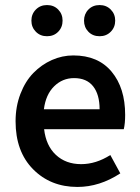

<svg xmlns="http://www.w3.org/2000/svg" viewBox="-20 -720 547 752"><path d="M41 -245.1Q41 -303.2 60.1 -352.5Q79.1 -401.9 110.8 -434.3Q142.6 -466.8 183.1 -484.9Q223.6 -502.9 267.1 -502.9Q364.3 -502.9 417.2 -439.2Q470.2 -375.5 470.2 -270Q470.2 -236.3 464.8 -213.9H152.8Q160.2 -149.4 199 -113.3Q237.8 -77.1 297.9 -77.1Q356 -77.1 412.1 -112.8L451.2 -41Q370.1 12.2 283.2 12.2Q178.2 12.2 109.6 -57.1Q41 -126.5 41 -245.1ZM164.1 -700.2Q190.9 -700.2 208 -682.6Q225.1 -665 225.1 -639.2Q225.1 -613.3 208 -595.7Q190.9 -578.1 164.1 -578.1Q137.7 -578.1 120.4 -595.7Q103 -613.3 103 -639.2Q103 -665 120.4 -682.6Q137.7 -700.2 164.1 -700.2ZM151.9 -292H370.1Q370.1 -350.1 344.7 -382.1Q319.3 -414.1 270 -414.1Q224.6 -414.1 191.9 -381.8Q159.2 -349.6 151.9 -292ZM370.1 -700.2Q396.5 -700.2 413.8 -682.6Q431.2 -665 431.2 -639.2Q431.2 -613.3 413.8 -595.7Q396.5 -578.1 370.1 -578.1Q343.3 -578.1 326.2 -595.7Q309.1 -613.3 309.1 -639.2Q309.1 -665 326.2 -682.6Q343.3 -700.2 370.1 -700.2Z"/></svg>

Font: Source Sans Pro Semibold
Style: Regular
Weight: 600
Designer: Paul D. Hunt
Foundry: Adobe Systems Incorporated
Version: Version 2.020;PS 2.0;hotconv 1.0.86;makeotf.lib2.5.63406